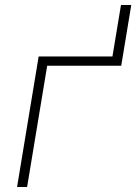

<svg xmlns="http://www.w3.org/2000/svg" viewBox="-20 -745 543 765"><path d="M48 0 134 -520H428L462 -725H503L463 -483H168L88 0Z"/></svg>

Font: Iosevka SS04 Extralight
Style: Italic
Weight: 200
Italic angle: -9°
Monospace: yes
Designer: Belleve Invis
Foundry: Belleve Invis
Version: Version 19.0.0; ttfautohint (v1.8.4)